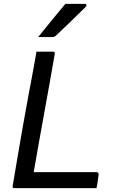

<svg xmlns="http://www.w3.org/2000/svg" viewBox="-20 -965 640 985"><path d="M54 0Q51 0 49 -0.5Q47 -1 46 -2.5Q45 -4 44.5 -6Q44 -8 45 -11Q58 -88 71 -165Q84 -242 97.5 -318Q111 -394 124.5 -467.5Q138 -541 151 -609Q154 -624 156.5 -639.5Q159 -655 162 -670Q165 -685 167 -700Q189 -700 210 -700Q231 -700 252 -700Q256 -700 258 -698.5Q260 -697 261 -694.5Q262 -692 261 -689Q248 -614 234.5 -538Q221 -462 207 -385.5Q193 -309 179.5 -233Q166 -157 153 -82H475Q478 -82 480 -81Q482 -80 483.5 -78.5Q485 -77 485.5 -74.5Q486 -72 486 -69Q484 -56 482.5 -44.5Q481 -33 479.5 -22.5Q478 -12 475 0ZM315 -945Q339 -945 354 -945Q369 -945 382.5 -945Q396 -945 417 -945Q422 -945 423.5 -940Q425 -935 420 -930Q398 -909 381.5 -892.5Q365 -876 349.5 -861Q334 -846 315 -828Q296 -810 268 -783Q265 -780 260.5 -777.5Q256 -775 250 -775Q236 -775 223.5 -775Q211 -775 199 -775Q187 -775 176 -775Q200 -805 222.5 -832.5Q245 -860 267.5 -887.5Q290 -915 315 -945Z"/></svg>

Font: Rec Mono Linear
Style: Italic
Weight: 400
Italic angle: -10°
Monospace: yes
Version: Version 1.085; ttfautohint (v1.8.4.7-5d5b)